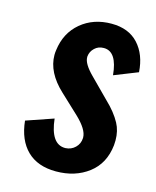

<svg xmlns="http://www.w3.org/2000/svg" viewBox="-95 -653 591 728"><g transform="rotate(15 200.5 -289.0)"><path d="M193.4 8.8Q121.6 8.8 80.1 -31.5Q38.6 -71.8 30.8 -147L137.2 -183.6Q147.9 -85.9 204.1 -85.9Q205.1 -85.9 205.6 -85.9Q228 -86.9 243.7 -102.1Q259.3 -117.2 260.3 -139.6Q260.3 -141.1 260.3 -142.1Q260.3 -173.3 213.9 -217.3L140.6 -286.1Q74.2 -348.1 74.2 -416.5Q74.2 -425.8 75.7 -435.5Q84.5 -504.9 133.5 -545.9Q182.6 -586.9 253.4 -586.9Q320.8 -586.9 358.6 -545.7Q396.5 -504.4 400.9 -436L308.6 -399.4Q300.3 -489.7 249.5 -490.2Q248.5 -490.2 248 -490.2Q227.1 -490.2 212.9 -476.6Q198.2 -462.9 196.3 -443.4Q196.3 -441.4 196.3 -439.9Q196.3 -414.6 234.4 -376.5L309.1 -301.3Q346.7 -265.6 366.2 -229.5Q381.8 -200.7 381.8 -163.1Q381.8 -153.8 380.9 -144Q373 -70.8 320.8 -31Q268.6 8.8 193.4 8.8Z"/></g></svg>

Font: Oswald
Style: Medium
Weight: 500
Designer: Vernon Adams
Foundry: Vernon Adams
Version: 3.0; ttfautohint (v0.94.23-7a4d-dirty) -l 8 -r 50 -G 150 -x 